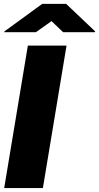

<svg xmlns="http://www.w3.org/2000/svg" viewBox="-20 -960 506 980"><path d="M319.6 -727.3 198.9 0H1.4L122.2 -727.3ZM163.1 -795.5 243 -852.3 302.3 -795.5H464.3L465.7 -799.7L317.6 -940.3H195.5L2.6 -799.7L1.2 -795.5Z"/></svg>

Font: Inter UI Black
Style: Italic
Weight: 900
Italic angle: -9.39999°
Designer: Rasmus Andersson
Foundry: rsms
Version: 3.2;8d6f07862